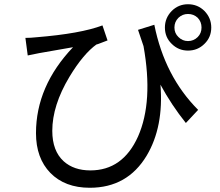

<svg xmlns="http://www.w3.org/2000/svg" viewBox="-20 -836 1040 907"><path d="M709 -719Q758 -475 916 -317L858 -255Q790 -340 738 -436Q754 -237 673 -101Q582 51 404 51Q287 51 218 -19Q150 -89 150 -207Q150 -429 325 -613L165 -585L111 -574L100 -657Q125 -657 152 -660Q361 -677 464 -716L488 -645Q427 -621 437 -627Q373 -581 308 -473Q227 -338 227 -218Q227 -123 281 -74Q329 -31 407 -31Q560 -31 632 -191Q705 -356 658 -618L632 -695ZM914 -661Q932 -679 932 -706Q932 -733 914 -752Q895 -770 868 -770Q842 -770 823 -752Q804 -733 804 -706Q804 -679 823 -661Q842 -642 868 -642Q895 -642 914 -661ZM946 -784Q978 -751 978 -706Q978 -660 946 -629Q914 -597 868 -597Q823 -597 791 -629Q759 -660 759 -706Q759 -751 791 -784Q823 -816 868 -816Q914 -816 946 -784Z"/></svg>

Font: Source Han Sans K Regular
Style: Regular
Weight: 400
Designer: Ryoko NISHIZUKA  (kana & ideographs); Paul D. Hunt (Latin, Greek & Cyrillic); Wenlong ZHANG  (bopomofo); Sandoll Communi
Foundry: Adobe Systems Incorporated
Version: Version 1.00 July 18, 2014, initial release